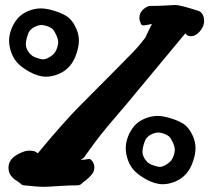

<svg xmlns="http://www.w3.org/2000/svg" viewBox="-20 -757 838 762"><path d="M559.6 -45.4Q534.7 -59.1 517.1 -75.7Q499.5 -92.3 489.3 -117.7Q479 -144 479 -168.9Q479 -198.2 494.1 -228.5Q505.4 -250.5 520 -264.4Q534.7 -278.3 556.6 -287.1Q581.1 -296.9 604.5 -296.9Q627.9 -296.9 657.2 -287.6Q686 -278.8 704.8 -267.6Q723.6 -256.3 736.8 -233.9Q755.9 -202.1 755.9 -168.9Q755.9 -146 746.6 -118.2Q727.5 -58.1 675.8 -36.6Q649.9 -25.9 626 -25.9Q595.2 -25.9 559.6 -45.4ZM633.3 -100.1Q649.9 -108.9 658 -118.4Q666 -127.9 670.9 -144.5Q673.8 -154.8 673.8 -162.6Q673.8 -177.2 663.1 -197.3Q657.7 -209 652.1 -214.4Q646.5 -219.7 636.2 -224.1Q619.6 -231 607.4 -231Q595.2 -231 578.6 -222.7Q566.4 -215.8 560.3 -207Q554.2 -198.2 549.8 -181.6Q545.4 -166 545.4 -155.8Q545.4 -142.6 552.7 -129.4Q561 -115.7 571 -108.9Q581.1 -102.1 599.6 -97.2Q609.4 -94.7 614.3 -94.7Q623 -94.7 633.3 -100.1ZM96.7 -472.2Q71.8 -485.8 54.2 -502.4Q36.6 -519 26.4 -544.4Q16.1 -570.8 16.1 -595.7Q16.1 -625 31.2 -655.3Q42.5 -677.2 57.1 -691.2Q71.8 -705.1 93.8 -713.9Q118.2 -723.6 141.6 -723.6Q165 -723.6 194.3 -714.4Q223.1 -705.6 241.9 -694.3Q260.7 -683.1 273.9 -660.6Q293 -628.9 293 -595.7Q293 -572.8 283.7 -544.9Q264.6 -484.9 212.9 -463.4Q187 -452.6 163.1 -452.6Q132.3 -452.6 96.7 -472.2ZM170.4 -526.9Q187 -535.6 195.1 -545.2Q203.1 -554.7 208 -571.3Q210.9 -581.5 210.9 -589.4Q210.9 -604 200.2 -624Q194.8 -635.7 189.2 -641.1Q183.6 -646.5 173.3 -650.9Q156.7 -657.7 144.5 -657.7Q132.3 -657.7 115.7 -649.4Q103.5 -642.6 97.4 -633.8Q91.3 -625 86.9 -608.4Q82.5 -592.8 82.5 -582.5Q82.5 -569.3 89.8 -556.2Q98.1 -542.5 108.2 -535.6Q118.2 -528.8 136.7 -523.9Q146.5 -521.5 151.4 -521.5Q160.2 -521.5 170.4 -526.9ZM334 -126Q340.8 -126 347.7 -115.2Q354.5 -104.5 354.5 -92.8Q354.5 -77.1 343.8 -64Q333 -50.8 320.3 -41.5Q307.6 -32.2 307.6 -31.2Q298.8 -21.5 288.1 -21.5Q252.9 -21.5 212.4 -18.6Q171.9 -15.6 154.3 -15.6Q127 -15.6 75.2 -21.5Q65.4 -22.5 59.6 -30.3L46.9 -39.1Q33.2 -46.9 23.4 -60.1Q13.7 -73.2 13.7 -90.8V-94.7Q15.6 -132.8 69.3 -153.3Q82 -159.2 98.6 -159.2Q104.5 -159.2 110.4 -158.2Q116.2 -157.2 119.1 -155.8Q122.1 -154.3 124.5 -152.3Q127 -150.4 128.9 -149.4L129.9 -148.4Q180.7 -210 224.1 -258.8Q267.6 -307.6 290.5 -330.6Q313.5 -353.5 362.3 -402.8Q411.1 -452.1 436.5 -477.5Q483.4 -525.4 502 -543.9Q520.5 -562.5 538.1 -584Q555.7 -605.5 556.6 -607.4Q557.6 -609.4 567.4 -630.4Q577.1 -651.4 583 -662.1Q558.6 -656.2 549.8 -656.2Q543.9 -656.2 541.5 -658.7Q539.1 -661.1 536.1 -670.9Q533.2 -677.7 533.2 -685.5Q533.2 -714.8 564.5 -730.5Q570.3 -733.4 576.2 -733.4Q611.3 -733.4 641.6 -735.4Q671.9 -737.3 675.8 -737.3Q694.3 -737.3 767.6 -713.9Q790 -705.1 790 -672.9Q790 -652.3 773.4 -632.8Q756.8 -613.3 737.3 -613.3Q722.7 -613.3 715.8 -625L514.6 -382.8Q484.4 -345.7 444.3 -299.3Q404.3 -252.9 379.9 -222.2Q355.5 -191.4 317.4 -137.7Q315.4 -130.9 300.8 -124Q301.8 -123 303.7 -123H307.6Q314.5 -123 322.8 -124.5Q331.1 -126 334 -126Z"/></svg>

Font: Essays1743
Style: Bold
Weight: 700
Designer: Based on the typeface in a 1743 English translation of the essays of Montaigne.  PostScript/TrueType font designed by Jo
Version: Version 002.100